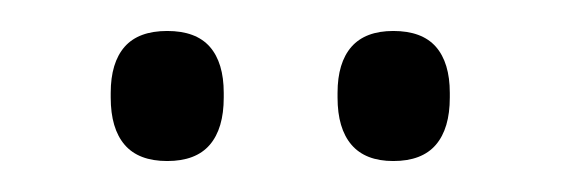

<svg xmlns="http://www.w3.org/2000/svg" viewBox="-20 -679 362 124"><path d="M88 -575Q69.5 -575 60.5 -585.5Q51.5 -596 51.5 -616V-619Q51.5 -638.5 60.5 -648.8Q69.5 -659 88 -659Q106.5 -659 115.5 -648.8Q124.5 -638.5 124.5 -619V-616Q124.5 -596 115.5 -585.5Q106.5 -575 88 -575ZM234 -575Q216 -575 207 -585.5Q198 -596 198 -616V-619Q198 -638.5 207 -648.8Q216 -659 234 -659Q252.5 -659 261.5 -648.8Q270.5 -638.5 270.5 -619V-616Q270.5 -596 261.5 -585.5Q252.5 -575 234 -575Z"/></svg>

Font: Anek Latin Light
Style: Regular
Weight: 300
Designer: Yesha Goshar
Foundry: Ek Type
Version: Version 1.003